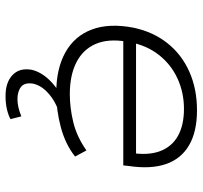

<svg xmlns="http://www.w3.org/2000/svg" viewBox="-39 -501 731 693"><g transform="rotate(90 326.5 -154.5)"><path d="M316 8Q228 8 169 -25Q110 -58 86.5 -120.5Q63 -183 80 -271Q95 -342 136 -393.5Q177 -445 239 -472.5Q301 -500 378 -500Q456 -500 505 -471Q554 -442 572.5 -387Q591 -332 579 -253L577 -234H108L116 -280H561L531 -257Q542 -322 526 -365.5Q510 -409 471 -431Q432 -453 373 -453Q314 -453 263 -429.5Q212 -406 177.5 -361.5Q143 -317 132 -256L130 -245Q119 -179 139 -133.5Q159 -88 205.5 -64.5Q252 -41 320 -41Q369 -41 421 -53.5Q473 -66 523 -101L545 -60Q501 -25 439 -8.5Q377 8 316 8ZM326 191Q277 191 250.5 165.5Q224 140 232 96Q241 59 275 26.5Q309 -6 364 -28L380 0Q361 6 340 19Q319 32 303 50.5Q287 69 282 91Q277 122 293.5 135Q310 148 338 148Q352 148 367.5 144.5Q383 141 400 134L410 173Q396 181 374.5 186Q353 191 326 191Z"/></g></svg>

Font: Nunito Sans 7pt SemiExpanded ExtraLight
Style: Italic
Weight: 250
Width: 6
Italic angle: -9°
Designer: Vernon Adams
Foundry: Vernon Adams
Version: Version 3.101;gftools[0.9.27]